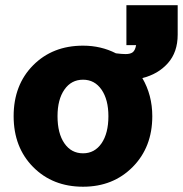

<svg xmlns="http://www.w3.org/2000/svg" viewBox="-20 -707 700 735"><path d="M501 -534.2H463.9V-687H660.2V-574.2Q660.2 -507.3 622.6 -465.1Q585 -422.9 524.9 -408.2Q563 -342.8 563 -262.2Q563 -143.6 488 -67.9Q413.1 7.8 297.9 7.8Q181.6 7.8 106.9 -67.6Q32.2 -143.1 32.2 -262.2Q32.2 -381.8 106.7 -457Q181.2 -532.2 297.9 -532.2Q366.7 -532.2 423.8 -502.9Q446.3 -500 460.9 -500Q479.5 -500 488.5 -507.3Q497.6 -514.6 501 -534.2ZM200.2 -262.2Q200.2 -196.3 226.6 -158.2Q252.9 -120.1 297.9 -120.1Q342.3 -120.1 368.7 -158.4Q395 -196.8 395 -262.2Q395 -325.7 368.7 -363.8Q342.3 -401.9 297.9 -401.9Q252.9 -401.9 226.6 -364Q200.2 -326.2 200.2 -262.2Z"/></svg>

Font: LT Superior Black
Style: Regular
Weight: 900
Designer: Daniel Lyons
Foundry: LyonsType
Version: Version 2.005